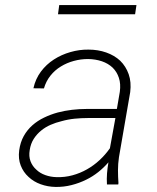

<svg xmlns="http://www.w3.org/2000/svg" viewBox="-20 -736 627 766"><path d="M406.7 0H451.7L452.6 -5.4Q450.7 -31.2 450.7 -56.9Q450.7 -82.5 454.6 -108.9L499.5 -368.7Q504.4 -408.7 493.4 -439.9Q482.4 -471.2 459.5 -493.7Q436.5 -515.1 403.8 -526.6Q371.1 -538.1 333 -538.1Q296.9 -538.6 261 -528.3Q225.1 -518.1 194.8 -498.5Q164.6 -479 143.1 -450.2Q121.6 -421.4 113.3 -383.8L155.3 -383.3Q163.6 -412.1 181.2 -434.1Q198.7 -456.1 222.7 -470.7Q246.6 -485.4 274.4 -492.9Q302.2 -500.5 331.5 -500.5Q361.3 -500 386.5 -491.5Q411.6 -482.9 429.2 -466.3Q446.3 -449.7 454.3 -425.5Q462.4 -401.4 458 -369.6L446.3 -301.3H324.7Q296.9 -301.3 267.3 -297.9Q237.8 -294.4 210 -287.1Q181.6 -279.3 155.8 -266.8Q129.9 -254.4 109.4 -236.3Q88.4 -217.8 74.7 -193.1Q61 -168.5 56.6 -136.2Q52.2 -102.5 62.7 -75.7Q73.2 -48.8 93.8 -30.3Q113.8 -11.2 142.1 -1Q170.4 9.3 201.7 9.8Q234.4 10.3 265.4 2.4Q296.4 -5.4 324.7 -19.5Q349.6 -31.7 371.8 -49.3Q394 -66.9 412.6 -88.4Q408.7 -65.9 407 -44.4Q405.3 -22.9 406.7 0ZM205.6 -29.3Q182.1 -29.8 160.9 -37.4Q139.6 -44.9 125 -59.1Q109.4 -72.8 101.8 -92.5Q94.2 -112.3 98.6 -137.7Q102.5 -163.1 114.7 -182.1Q127 -201.2 144.5 -215.3Q161.1 -229 181.9 -238Q202.6 -247.1 225.1 -252.4Q251 -259.8 278.1 -262.5Q305.2 -265.1 329.6 -265.1H440.4L418.5 -144.5Q400.4 -118.7 377.2 -97.2Q354 -75.7 327.1 -60.5Q299.8 -44.9 269 -36.6Q238.3 -28.3 205.6 -29.3ZM519 -679.2 524.4 -715.8H216.3L211.4 -679.2Z"/></svg>

Font: Roboto Mono ExtraLight
Style: Italic
Weight: 250
Italic angle: -10°
Monospace: yes
Designer: Google
Version: Version 3.000